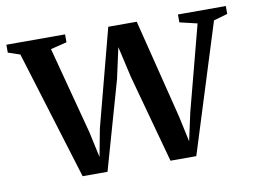

<svg xmlns="http://www.w3.org/2000/svg" viewBox="-72 -612 945 707"><g transform="rotate(-10 401.0 -259.0)"><path d="M-9 -493V-522.5H210.5V-493L150 -478L236 -152.5L257 -56L276.5 -159L372 -522.5H478.5L571 -152.5L592 -55.5L614.5 -159L698 -477.5L632.5 -493V-522.5H811.5V-493L759.5 -478L608.5 3H512L422 -326L395.5 -442L370 -326L276.5 3H183.5L35.5 -478Z"/></g></svg>

Font: Merriweather 96pt Medium
Style: Regular
Weight: 500
Version: Version 2.100